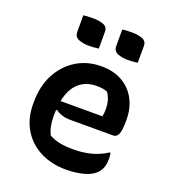

<svg xmlns="http://www.w3.org/2000/svg" viewBox="-141 -873 883 991"><g transform="rotate(20 300.0 -377.0)"><path d="M326 -550Q394 -550 442 -522Q490 -494 515.5 -445.5Q541 -397 541 -333V-329Q541 -274 531.5 -254.5Q522 -235 505 -235H268Q242 -235 221 -242Q200 -249 187 -260L182 -257Q181 -244 181 -230V-223Q181 -163 202 -124Q228 -110 259 -103.5Q290 -97 335 -97Q386 -97 431 -108.5Q476 -120 516 -146H522Q525 -131 525 -113Q525 -84 517.5 -65Q510 -46 496 -32Q472 -8 428 3Q384 14 334 14Q255 14 193 -17.5Q131 -49 95.5 -108Q60 -167 60 -248V-255Q60 -345 95 -411Q130 -477 190 -513.5Q250 -550 326 -550ZM335 -446Q279 -446 240.5 -412Q202 -378 188 -309H418Q420 -318 421 -327.5Q422 -337 422 -346Q422 -374 416 -396Q410 -418 396 -437Q383 -442 370 -444Q357 -446 335 -446ZM147 -765Q160 -767 174.5 -767.5Q189 -768 201 -768Q231 -768 256 -759.5Q281 -751 281 -723V-631Q268 -629 253.5 -628Q239 -627 226 -627Q197 -627 172 -636.5Q147 -646 147 -674ZM361 -765Q374 -767 388.5 -767.5Q403 -768 415 -768Q445 -768 470 -759.5Q495 -751 495 -723V-631Q482 -629 467.5 -628Q453 -627 440 -627Q411 -627 386 -636.5Q361 -646 361 -674Z"/></g></svg>

Font: Recursive Mn Csl St SmB
Style: Regular
Weight: 600
Monospace: yes
Version: Version 1.079;hotconv 1.0.112;makeotfexe 2.5.65598; ttfautoh